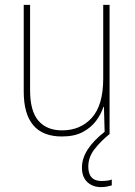

<svg xmlns="http://www.w3.org/2000/svg" viewBox="-20 -641 553 785"><path d="M428 -621V-93H408L405 -204H403Q393 -174 372.5 -146.5Q352 -119 318 -101Q284 -83 233 -83Q77 -83 77 -267V-621H103V-272Q103 -187 137 -147.5Q171 -108 234 -108Q309 -108 355.5 -159.5Q402 -211 402 -320V-621ZM341 40Q341 99 395 99Q407 99 419 97.5Q431 96 437 93V117Q430 119 418.5 121.5Q407 124 393 124Q359 124 337 103.5Q315 83 315 44Q315 -30 409 -103L428 -93Q391 -63 366 -30.5Q341 2 341 40Z"/></svg>

Font: Noto Sans Telugu UI SemiCondensed Thin
Style: Regular
Weight: 100
Width: 4
Designer: Jelle Bosma - Monotype Design Team
Foundry: Monotype Imaging Inc.
Version: Version 2.005; ttfautohint (v1.8.4.7-5d5b)